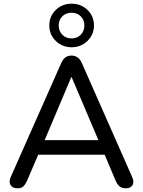

<svg xmlns="http://www.w3.org/2000/svg" viewBox="-20 -1013 774 1040"><path d="M368 -757Q317 -757 282 -791.5Q247 -826 247 -875Q247 -925 282 -959Q317 -993 368 -993Q419 -993 454 -959Q489 -925 489 -875Q489 -826 454 -791.5Q419 -757 368 -757ZM368 -805Q398 -805 417.5 -825Q437 -845 437 -875Q437 -905 417.5 -924.5Q398 -944 368 -944Q337 -944 317.5 -924.5Q298 -905 298 -875Q298 -845 317.5 -825Q337 -805 368 -805ZM76 7Q48 7 37 -11Q26 -29 39 -56L311 -670Q321 -693 335 -702.5Q349 -712 367 -712Q385 -712 399.5 -702.5Q414 -693 424 -670L695 -56Q708 -28 698 -10.5Q688 7 662 7Q640 7 627.5 -3.5Q615 -14 606 -35L547 -175H187L127 -35Q117 -13 106 -3Q95 7 76 7ZM366 -595 222 -254H513L368 -595Z"/></svg>

Font: Chiron GoRound TC
Style: Regular
Weight: 400
Designer: Ryoko NISHIZUKA 西塚涼子 (kana, bopomofo & ideographs); Paul D. Hunt (Latin, Greek & Cyrillic); Sandoll Communications 산돌커뮤니
Foundry: Adobe
Version: Version 1.000;hotconv 1.1.1;makeotfexe 2.6.0